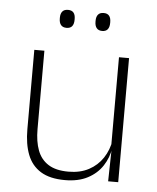

<svg xmlns="http://www.w3.org/2000/svg" viewBox="-50 -697 615 750"><g transform="rotate(5 258.0 -322.0)"><path d="M108.5 -486.5V-178.5Q108.5 -130.5 121.5 -96Q134.5 -61.5 164 -42.8Q193.5 -24 243 -24Q289 -24 322.8 -42Q356.5 -60 377.2 -91.2Q398 -122.5 404.5 -162.5L415.5 -130.5H405.5Q400 -93 379 -60.8Q358 -28.5 321.2 -9.2Q284.5 10 232 10Q173 10 137 -12.2Q101 -34.5 85 -75.8Q69 -117 69 -175V-486.5ZM440.5 -486.5V0H401L403.5 -123.5L401 -125.5V-486.5ZM186.5 -583Q172 -583 164.8 -591.8Q157.5 -600.5 157.5 -617V-620.5Q157.5 -636.5 164.8 -645Q172 -653.5 186.5 -653.5Q201.5 -653.5 208.5 -645Q215.5 -636.5 215.5 -620.5V-617Q215.5 -600.5 208.5 -591.8Q201.5 -583 186.5 -583ZM326.5 -583Q312 -583 304.8 -591.8Q297.5 -600.5 297.5 -617V-620.5Q297.5 -636.5 304.8 -645Q312 -653.5 326.5 -653.5Q341 -653.5 348 -645Q355 -636.5 355 -620.5V-617Q355 -600.5 348 -591.8Q341 -583 326.5 -583Z"/></g></svg>

Font: Anek Telugu Medium ExtraLight
Style: Regular
Weight: 250
Version: Version 1.003